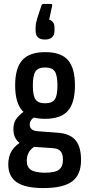

<svg xmlns="http://www.w3.org/2000/svg" viewBox="-20 -763 452 976"><path d="M201 193Q107 193 64.5 163Q22 133 22 73Q22 31 41 1.5Q60 -28 98 -47L165 -22Q141 -12 128.5 8Q116 28 116 54Q116 86 136.5 100Q157 114 206 115Q260 115 280 99.5Q300 84 300 49Q300 20 288 6Q276 -8 247 -10L132 -18Q93 -21 70.5 -44.5Q48 -68 48 -107Q48 -143 68 -165.5Q88 -188 115 -205L171 -174Q151 -168 141 -156Q131 -144 131 -130Q131 -116 140 -107Q149 -98 171 -96L277 -88Q337 -83 364.5 -49.5Q392 -16 392 51Q392 125 347 159Q302 193 201 193ZM209 -159Q130 -159 93.5 -200Q57 -241 57 -329Q57 -417 93.5 -457.5Q130 -498 210 -498Q290 -498 325.5 -457.5Q361 -417 361 -329Q361 -240 325 -199.5Q289 -159 209 -159ZM209 -238Q245 -238 258.5 -257.5Q272 -277 272 -328Q272 -380 258.5 -400Q245 -420 209 -420Q174 -420 160.5 -400Q147 -380 147 -328Q147 -277 160.5 -257.5Q174 -238 209 -238ZM209 -562Q185 -562 173 -573Q161 -584 161 -606V-623Q161 -636 163.5 -647.5Q166 -659 170 -672L191 -736Q194 -743 200 -743H239Q247 -743 245 -733L230 -663Q242 -660 249.5 -650Q257 -640 257 -622V-606Q257 -584 244 -573Q231 -562 209 -562Z"/></svg>

Font: Sofia Sans Condensed SemiBold
Style: Regular
Weight: 600
Designer: Botio Nikoltchev, Ani Petrova
Foundry: lettersoup
Version: Version 4.101